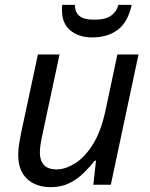

<svg xmlns="http://www.w3.org/2000/svg" viewBox="-20 -760 619 790"><path d="M189 10Q128 10 91.5 -24Q55 -58 55 -123Q55 -146 58.5 -166.5Q62 -187 66 -209L136 -536H225L153 -199Q144 -156 144 -132Q144 -100 160.5 -81.5Q177 -63 214 -63Q248 -63 287.5 -87Q327 -111 361 -164Q395 -217 414 -305L463 -536H550L436 0H364L375 -99H370Q351 -75 325.5 -49.5Q300 -24 266.5 -7Q233 10 189 10ZM359 -606Q305 -606 270 -634.5Q235 -663 235 -718Q235 -723 235 -728.5Q235 -734 236 -740H288Q288 -711 306 -695Q324 -679 368 -679Q414 -679 437 -695.5Q460 -712 467 -740H522Q506 -668 464 -637Q422 -606 359 -606Z"/></svg>

Font: Noto Sans IKEA
Style: Italic
Weight: 400
Italic angle: -12°
Designer: Monotype Design Team
Foundry: Monotype Imaging Inc.
Version: Version 2.001